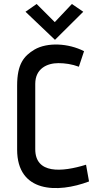

<svg xmlns="http://www.w3.org/2000/svg" viewBox="-20 -934 472 964"><path d="M412 -107C289 -69 157 -60 157 -185V-513C157 -590 217 -617 273 -617C306 -617 341 -612 376 -599L402 -677C324 -717 218 -723 153 -685C100 -653 66 -613 66 -504V-183C66 34 269 37 427 -23ZM398 -875 341 -914 255 -823 164 -914 108 -875 256 -734Z"/></svg>

Font: Advent Pro
Style: SemiBold
Weight: 600
Designer: Andreas Kalpakidis
Foundry: Andreas Kalpakidis
Version: Version 2.002 2008